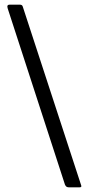

<svg xmlns="http://www.w3.org/2000/svg" viewBox="-20 -762 382 825"><path d="M277 43Q270 43 266 40.5Q262 38 259 31L13 -726Q8 -742 21 -742H65Q76 -742 78 -733L329 35Q332 43 321 43H277Z"/></svg>

Font: Libre Franklin Thin
Style: Regular
Weight: 400
Version: Version 3.000